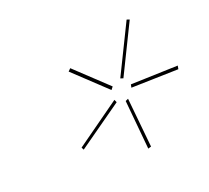

<svg xmlns="http://www.w3.org/2000/svg" viewBox="-78 -824 635 582"><g transform="rotate(-20 239.5 -533.0)"><path d="M311 -564 302 -567 381 -728 390 -725ZM265 -543 162 -640 170 -648 272 -552ZM477 -533 324 -529 326 -539 479 -544ZM124 -402 120 -410 263 -512 267 -503ZM309 -338 294 -497 303 -501 319 -341Z"/></g></svg>

Font: EauTestInfant Hairline
Style: Italic
Weight: 250
Italic angle: -12°
Designer: Christian Thalmann (Catharsis Fonts)
Version: Version 0.001;PS 000.001;hotconv 1.0.88;makeotf.lib2.5.64775